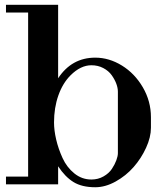

<svg xmlns="http://www.w3.org/2000/svg" viewBox="-20 -768 679 800"><path d="M377 12.2Q321.3 12.2 286.1 -9.5Q251 -31.2 222.2 -75.2V0H4.9V-32.2H97.2V-715.8H4.9V-748H222.2V-441.9Q278.8 -527.8 377 -527.8Q434.6 -527.8 488 -494.9Q541.5 -461.9 575.2 -404.1Q608.9 -346.2 608.9 -279.8V-235.8Q608.9 -196.3 588.6 -152.1Q568.4 -107.9 536.6 -71.8Q504.9 -35.6 461.9 -11.7Q418.9 12.2 377 12.2ZM205.1 -257.8Q205.1 -225.1 214.1 -186.5Q223.1 -147.9 240.7 -109.4Q258.3 -70.8 289.8 -45.4Q321.3 -20 360.8 -20Q388.7 -20 411.4 -33Q434.1 -45.9 446.3 -64.5Q458.5 -83 464.8 -100.3Q471.2 -117.7 471.2 -129.9V-386.2Q471.2 -401.4 464.6 -419.2Q458 -437 445.3 -454.8Q432.6 -472.7 410.4 -484.4Q388.2 -496.1 360.8 -496.1Q315.9 -496.1 273.9 -454.1Q241.2 -421.4 223.1 -370.1Q205.1 -318.8 205.1 -257.8Z"/></svg>

Font: Fin Serif Display
Style: Italic
Weight: 400
Designer: J. Blake Harris
Version: Version 1.006;FEAKit 1.0